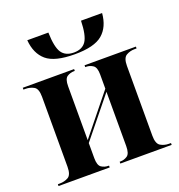

<svg xmlns="http://www.w3.org/2000/svg" viewBox="-136 -871 919 984"><g transform="rotate(-20 324.0 -378.5)"><path d="M326 -606Q217 -606 172 -644.5Q127 -683 121 -757H236Q238 -677 258.5 -646.5Q279 -616 325 -616Q371 -616 391.5 -647Q412 -678 414 -757H529Q523 -683 478 -644.5Q433 -606 326 -606ZM16 0V-10H27Q52 -10 72.5 -21.5Q93 -33 93 -77V-459Q93 -503 72.5 -514.5Q52 -526 27 -526H16V-536H296V-526H292Q271 -526 254 -515Q237 -504 237 -464V-170L412 -387V-465Q412 -503 395 -514.5Q378 -526 358 -526H353V-536H633V-526H622Q597 -526 576.5 -514Q556 -502 556 -459V-78Q556 -34 576.5 -22Q597 -10 622 -10H633V0H353V-10H358Q378 -10 395 -21.5Q412 -33 412 -74V-370L237 -154V-72Q237 -32 254 -21Q271 -10 291 -10H295V0Z"/></g></svg>

Font: Noto Serif Display SemiCondensed
Style: Bold
Weight: 700
Width: 4
Designer: Monotype Design Team
Foundry: Monotype Imaging Inc.
Version: Version 2.009